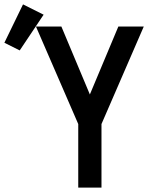

<svg xmlns="http://www.w3.org/2000/svg" viewBox="-110 -856 730 876"><path d="M247 0V-290L54 -735H170L300 -425L430 -735H546L353 -290V0ZM-20 -626 -90 -661 -5 -836 89 -789Z"/></svg>

Font: Iosevka Custom SmBdEx
Style: Regular
Weight: 600
Width: 7
Monospace: yes
Designer: Belleve Invis
Foundry: Belleve Invis
Version: Version 11.2.4; ttfautohint (v1.8.4)